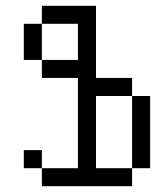

<svg xmlns="http://www.w3.org/2000/svg" viewBox="-20 -645 540 665"><path d="M125 -62.5V0H437.5V-62.5H312.5Q312.5 -62.5 312.5 -312.5H437.5Q437.5 -312.5 437.5 -62.5H500Q500 -62.5 500 -312.5H437.5V-375H312.5Q312.5 -375 312.5 -625H125V-562.5H62.5Q62.5 -562.5 62.5 -437.5H125V-375H250V-62.5ZM125 -62.5V-125H62.5V-62.5ZM125 -437.5Q125 -437.5 125 -562.5H250Q250 -562.5 250 -437.5Z"/></svg>

Font: BFUnifontExMono
Style: Regular
Weight: 500
Version: Version 15.0.06